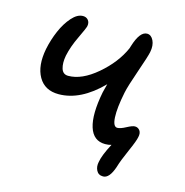

<svg xmlns="http://www.w3.org/2000/svg" viewBox="-98 -563 803 835"><g transform="rotate(15 303.0 -145.5)"><path d="M159.2 -115.2Q96.7 -115.2 68.8 -163.8Q41 -212.4 56.2 -291Q65.4 -335.4 82.8 -375.5Q100.1 -415.5 124.8 -443.4Q149.4 -471.2 174.8 -471.2Q189.9 -471.2 198.5 -460.7Q207 -450.2 204.1 -434.1Q202.1 -423.8 179.2 -376.2Q156.2 -328.6 147 -285.2Q140.6 -250.5 147.9 -226.8Q155.3 -203.1 179.2 -203.1Q240.2 -203.1 307.6 -260.5Q375 -317.9 405.8 -387.2Q408.2 -393.6 410.2 -400.9Q431.6 -469.2 463.9 -469.2Q482.4 -469.2 492.9 -447.8Q503.4 -426.3 497.1 -395Q493.2 -375 467.3 -300.8Q441.4 -226.6 435.1 -195.8Q420.4 -123.5 422.6 -81.8Q424.8 -40 443.8 -40Q458 -40 481.9 -53Q505.9 -65.9 517.1 -65.9Q530.8 -65.9 539.1 -54.9Q547.4 -43.9 543 -24.9Q540 -7.3 517.6 43Q495.1 93.3 485.8 125Q467.3 180.2 439 180.2Q417.5 180.2 408.7 162.8Q399.9 145.5 404.8 124Q409.7 93.3 439 38.1Q427.2 42 411.1 42Q357.9 42 340.3 -13.4Q322.8 -68.8 342.8 -171.9Q344.2 -177.7 347.7 -191.4Q351.1 -205.1 353 -211.9Q257.8 -115.2 159.2 -115.2Z"/></g></svg>

Font: Shantell Sans Bouncy
Style: Italic
Weight: 400
Italic angle: -11.31°
Designer: Stephen Nixon, Anya Danilova, Shantell Martin
Foundry: Arrow Type
Version: Version 1.006;[9816181b4]